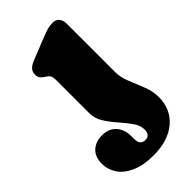

<svg xmlns="http://www.w3.org/2000/svg" viewBox="-275 -536 817 817"><g transform="rotate(-45 134.0 -127.0)"><path d="M263.5 -140.5Q263.5 -110.5 277.5 -76.5Q291.5 -42.5 305.8 -6.5Q320 29.5 320 65Q320 136.5 268.8 180.5Q217.5 224.5 129 224.5Q68 224.5 27.5 206.2Q-13 188 -32.8 158.2Q-52.5 128.5 -52.5 94.5Q-52.5 53 -28.8 30.8Q-5 8.5 34 8.5Q74 8.5 96.8 33.8Q119.5 59 119.5 99.5V116.5Q119.5 153.5 150.5 153.5Q179.5 153.5 179.5 118.5Q179.5 94.5 161.8 69.5Q144 44.5 120.8 18.2Q97.5 -8 79.8 -36.2Q62 -64.5 62 -95V-292.5Q62 -314.5 57 -322.2Q52 -330 43.5 -335L38 -339Q27 -345.5 20.8 -353.8Q14.5 -362 14.5 -376Q14.5 -405.5 52 -420.5L152 -460.5Q176 -470 191.5 -474.5Q207 -479 224.5 -479Q242.5 -479 253 -466.5Q263.5 -454 263.5 -435.5Z"/></g></svg>

Font: Fraunces 72pt S100 Black
Style: Regular
Weight: 900
Version: Version 1.000; ttfautohint (v1.8.3)